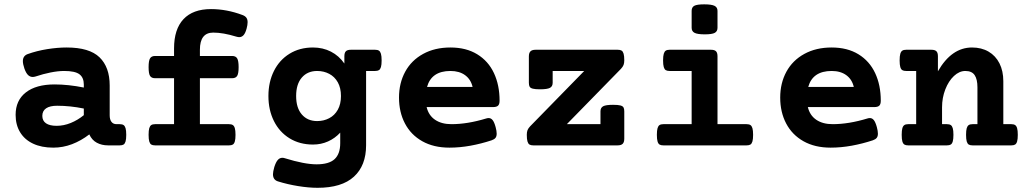

<svg xmlns="http://www.w3.org/2000/svg" viewBox="-20 -686 4837 906"><path d="M497.6 -282.7V-141.6Q497.6 -122.1 505.9 -111.1Q514.2 -100.1 529.8 -100.1H544.9Q556.6 -100.1 563 -95.9Q569.3 -91.8 572.5 -81.1Q575.7 -70.3 575.7 -49.8Q575.7 -29.3 572.5 -18.6Q569.3 -7.8 563 -3.9Q556.6 0 544.9 0H490.2Q460 0 436.8 -12.5Q413.6 -24.9 401.4 -51.8Q362.8 -22 319.8 -5.6Q276.9 10.7 231.4 10.7Q176.3 10.7 136.2 -8.1Q96.2 -26.9 75 -61.8Q53.7 -96.7 53.7 -144Q53.7 -212.4 102.1 -250Q150.4 -287.6 237.3 -287.6Q302.2 -287.6 375.5 -272.9V-287.1Q375.5 -319.8 355 -335.4Q334.5 -351.1 282.7 -351.1Q253.9 -351.1 218.5 -344Q183.1 -336.9 148.4 -325.2Q140.1 -322.8 134.3 -322.8Q122.1 -322.8 112.5 -331.8Q103 -340.8 95.2 -362.3Q87.9 -383.8 87.9 -397.5Q87.9 -422.4 110.4 -430.7Q153.8 -446.3 202.6 -454.1Q251.5 -461.9 294.4 -461.9Q401.9 -461.9 449.7 -415.5Q497.6 -369.1 497.6 -282.7ZM179.7 -139.2Q179.7 -116.2 197 -104.2Q214.4 -92.3 247.1 -92.3Q280.8 -92.3 313.7 -105.7Q346.7 -119.1 375.5 -142.6V-173.8Q311 -187 249.5 -187Q215.3 -187 197.5 -174.8Q179.7 -162.6 179.7 -139.2Z M1124 -615.2Q1136.2 -610.8 1142.3 -602.8Q1148.4 -594.7 1148.4 -581.1Q1148.4 -568.4 1143.6 -550.8Q1137.7 -529.3 1129.2 -520Q1120.6 -510.7 1108.9 -510.7Q1103 -510.7 1094.7 -513.2Q1032.7 -532.2 986.3 -532.2Q923.3 -532.2 923.3 -451.2V-421.9H1075.2Q1092.3 -421.9 1099.1 -410.6Q1106 -399.4 1106 -369.1Q1106 -338.9 1099.1 -327.9Q1092.3 -316.9 1075.2 -316.9H923.3V-100.1H1060.5Q1072.3 -100.1 1078.6 -95.9Q1085 -91.8 1088.1 -81.1Q1091.3 -70.3 1091.3 -49.8Q1091.3 -29.3 1088.1 -18.6Q1085 -7.8 1078.6 -3.9Q1072.3 0 1060.5 0H711.9Q700.2 0 693.8 -3.9Q687.5 -7.8 684.3 -18.6Q681.2 -29.3 681.2 -49.8Q681.2 -70.3 684.3 -81.1Q687.5 -91.8 693.8 -95.9Q700.2 -100.1 711.9 -100.1H801.3V-316.9H711.9Q694.8 -316.9 688 -327.9Q681.2 -338.9 681.2 -369.1Q681.2 -399.4 688 -410.6Q694.8 -421.9 711.9 -421.9H801.3V-457.5Q801.3 -548.3 845.9 -595.7Q890.6 -643.1 975.6 -643.1Q1049.8 -643.1 1124 -615.2Z M1605 -386.2V-420.4Q1605 -437 1612.1 -444.1Q1619.1 -451.2 1635.7 -451.2H1750Q1761.7 -451.2 1768.1 -447Q1774.4 -442.9 1777.6 -432.1Q1780.8 -421.4 1780.8 -400.9Q1780.8 -380.4 1777.6 -369.6Q1774.4 -358.9 1768.1 -355Q1761.7 -351.1 1750 -351.1H1707.5V-0.5Q1707.5 95.2 1650.1 147.7Q1592.8 200.2 1478.5 200.2Q1436.5 200.2 1386.7 192.1Q1336.9 184.1 1291.5 169.9Q1268.1 162.6 1268.1 136.2Q1268.1 124.5 1274.4 102.1Q1281.7 79.1 1290.8 68.8Q1299.8 58.6 1312 58.6Q1318.4 58.6 1323.7 60.5Q1417 89.4 1473.6 89.4Q1532.7 89.4 1559.1 64.7Q1585.4 40 1585.4 -10.3V-60.1Q1560.5 -33.2 1527.8 -18.6Q1495.1 -3.9 1457 -3.9Q1394 -3.9 1346.2 -33.4Q1298.3 -63 1272.5 -115Q1246.6 -167 1246.6 -232.9Q1246.6 -298.8 1272.5 -350.8Q1298.3 -402.8 1346.2 -432.4Q1394 -461.9 1457 -461.9Q1503.4 -461.9 1541.5 -442.4Q1579.6 -422.9 1605 -386.2ZM1377.4 -232.9Q1377.4 -176.8 1404.3 -145.8Q1431.2 -114.7 1476.6 -114.7Q1507.8 -114.7 1533.4 -128.2Q1559.1 -141.6 1574 -168.2Q1588.9 -194.8 1588.9 -232.9Q1588.9 -271 1574 -297.6Q1559.1 -324.2 1533.4 -337.6Q1507.8 -351.1 1476.6 -351.1Q1431.2 -351.1 1404.3 -320.1Q1377.4 -289.1 1377.4 -232.9Z M2337.4 -210.9Q2337.4 -194.3 2330.3 -187.5Q2323.2 -180.7 2306.6 -180.7H1993.2Q2002.4 -141.6 2033 -120.8Q2063.5 -100.1 2110.4 -100.1Q2186 -100.1 2274.4 -127Q2280.3 -128.9 2286.1 -128.9Q2296.9 -128.9 2304.7 -119.1Q2312.5 -109.4 2318.8 -85.9Q2323.7 -67.9 2323.7 -55.2Q2323.7 -42.5 2318.1 -35.4Q2312.5 -28.3 2299.8 -23.9Q2251 -7.8 2200.2 1.5Q2149.4 10.7 2100.6 10.7Q2026.4 10.7 1972.7 -19.5Q1918.9 -49.8 1890.9 -103.3Q1862.8 -156.7 1862.8 -225.6Q1862.8 -293.9 1892.1 -347.7Q1921.4 -401.4 1976.6 -431.6Q2031.7 -461.9 2105.5 -461.9Q2179.7 -461.9 2231.9 -429.9Q2284.2 -397.9 2310.8 -341.1Q2337.4 -284.2 2337.4 -210.9ZM1995.1 -275.9H2210Q2201.7 -311.5 2174.6 -331.3Q2147.5 -351.1 2105.5 -351.1Q2016.1 -351.1 1995.1 -275.9Z M2925.8 -401.4Q2925.8 -388.2 2922.4 -379.4Q2918.9 -370.6 2910.2 -361.3L2654.8 -100.1H2813.5V-160.6Q2813.5 -177.7 2826.2 -184.6Q2838.9 -191.4 2873 -191.4Q2896 -191.4 2907.2 -188.5Q2918.5 -185.5 2922.1 -179.2Q2925.8 -172.9 2925.8 -160.6V-31.7Q2925.8 -15.1 2918.5 -7.6Q2911.1 0 2894 0H2496.6Q2484.9 0 2478.5 -3.9Q2472.2 -7.8 2469 -18.6Q2465.8 -29.3 2465.8 -49.8Q2465.8 -63 2469.2 -71.8Q2472.7 -80.6 2481.4 -89.8L2736.8 -351.1H2587.9V-295.4Q2587.9 -278.3 2575.2 -271.5Q2562.5 -264.6 2528.3 -264.6Q2505.4 -264.6 2494.1 -267.6Q2482.9 -270.5 2479.2 -276.9Q2475.6 -283.2 2475.6 -295.4V-419.4Q2475.6 -436.5 2483.2 -443.8Q2490.7 -451.2 2507.3 -451.2H2895Q2906.7 -451.2 2913.1 -447.3Q2919.4 -443.4 2922.6 -432.6Q2925.8 -421.9 2925.8 -401.4Z M3365.7 -420.4V-100.1H3502.9Q3514.6 -100.1 3521 -95.9Q3527.3 -91.8 3530.5 -81.1Q3533.7 -70.3 3533.7 -49.8Q3533.7 -29.3 3530.5 -18.6Q3527.3 -7.8 3521 -3.9Q3514.6 0 3502.9 0H3110.4Q3098.6 0 3092.3 -3.9Q3085.9 -7.8 3082.8 -18.6Q3079.6 -29.3 3079.6 -49.8Q3079.6 -70.3 3082.8 -81.1Q3085.9 -91.8 3092.3 -95.9Q3098.6 -100.1 3110.4 -100.1H3243.7V-351.1H3139.6Q3127.9 -351.1 3121.6 -355Q3115.2 -358.9 3112.1 -369.6Q3108.9 -380.4 3108.9 -400.9Q3108.9 -421.4 3112.1 -432.1Q3115.2 -442.9 3121.6 -447Q3127.9 -451.2 3139.6 -451.2H3335Q3351.6 -451.2 3358.6 -444.1Q3365.7 -437 3365.7 -420.4ZM3365.7 -634.8V-554.7Q3365.7 -538.1 3352.8 -531Q3339.8 -523.9 3305.7 -523.9Q3271.5 -523.9 3257.6 -531Q3243.7 -538.1 3243.7 -554.7V-634.8Q3243.7 -651.9 3256.3 -658.7Q3269 -665.5 3303.2 -665.5Q3337.9 -665.5 3351.8 -658.4Q3365.7 -651.4 3365.7 -634.8Z M4136.2 -210.9Q4136.2 -194.3 4129.2 -187.5Q4122.1 -180.7 4105.5 -180.7H3792Q3801.3 -141.6 3831.8 -120.8Q3862.3 -100.1 3909.2 -100.1Q3984.9 -100.1 4073.2 -127Q4079.1 -128.9 4085 -128.9Q4095.7 -128.9 4103.5 -119.1Q4111.3 -109.4 4117.7 -85.9Q4122.6 -67.9 4122.6 -55.2Q4122.6 -42.5 4116.9 -35.4Q4111.3 -28.3 4098.6 -23.9Q4049.8 -7.8 3999 1.5Q3948.2 10.7 3899.4 10.7Q3825.2 10.7 3771.5 -19.5Q3717.8 -49.8 3689.7 -103.3Q3661.6 -156.7 3661.6 -225.6Q3661.6 -293.9 3690.9 -347.7Q3720.2 -401.4 3775.4 -431.6Q3830.6 -461.9 3904.3 -461.9Q3978.5 -461.9 4030.8 -429.9Q4083 -397.9 4109.6 -341.1Q4136.2 -284.2 4136.2 -210.9ZM3793.9 -275.9H4008.8Q4000.5 -311.5 3973.4 -331.3Q3946.3 -351.1 3904.3 -351.1Q3814.9 -351.1 3793.9 -275.9Z M4714.4 -302.7V-100.1H4752Q4763.7 -100.1 4770 -95.9Q4776.4 -91.8 4779.5 -81.1Q4782.7 -70.3 4782.7 -49.8Q4782.7 -29.3 4779.5 -18.6Q4776.4 -7.8 4770 -3.9Q4763.7 0 4752 0H4569.3Q4557.6 0 4551.3 -3.9Q4544.9 -7.8 4541.7 -18.6Q4538.6 -29.3 4538.6 -49.8Q4538.6 -70.3 4541.7 -81.1Q4544.9 -91.8 4551.3 -95.9Q4557.6 -100.1 4569.3 -100.1H4592.3V-273.9Q4592.3 -312 4579.1 -331.5Q4565.9 -351.1 4535.2 -351.1Q4506.8 -351.1 4481.4 -327.4Q4456.1 -303.7 4440.7 -264.2Q4425.3 -224.6 4425.3 -179.7V-100.1H4448.2Q4460 -100.1 4466.3 -95.9Q4472.7 -91.8 4475.8 -81.1Q4479 -70.3 4479 -49.8Q4479 -29.3 4475.8 -18.6Q4472.7 -7.8 4466.3 -3.9Q4460 0 4448.2 0H4265.6Q4253.9 0 4247.6 -3.9Q4241.2 -7.8 4238 -18.6Q4234.9 -29.3 4234.9 -49.8Q4234.9 -70.3 4238 -81.1Q4241.2 -91.8 4247.6 -95.9Q4253.9 -100.1 4265.6 -100.1H4303.2V-351.1H4255.9Q4244.1 -351.1 4237.8 -355Q4231.4 -358.9 4228.3 -369.6Q4225.1 -380.4 4225.1 -400.9Q4225.1 -421.4 4228.3 -432.1Q4231.4 -442.9 4237.8 -447Q4244.1 -451.2 4255.9 -451.2H4375Q4391.6 -451.2 4398.7 -444.1Q4405.8 -437 4405.8 -420.4V-349.6Q4470.2 -461.9 4566.9 -461.9Q4611.3 -461.9 4644.8 -442.4Q4678.2 -422.9 4696.3 -387Q4714.4 -351.1 4714.4 -302.7Z"/></svg>

Font: Courier Prime
Style: Bold
Weight: 700
Designer: Alan Dague-Greene, Quote-Unquote Apps
Foundry: Quote-Unquote Apps
Version: Version 3.018